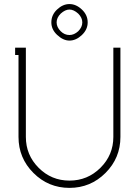

<svg xmlns="http://www.w3.org/2000/svg" viewBox="-20 -913 682 942"><path d="M410.2 -803.2Q410.2 -768.1 381.8 -741.2Q353 -713.9 320.8 -713.9Q289.6 -713.9 259.8 -742.2Q231.9 -768.6 231.9 -803.2Q231.9 -839.8 259.8 -866.2Q288.1 -893.1 320.8 -893.1Q353.5 -893.1 381.8 -866.2Q410.2 -839.4 410.2 -803.2ZM277.8 -846.2Q257.8 -826.2 257.8 -803.2Q257.8 -779.8 277.8 -759.8Q296.4 -741.2 320.8 -741.2Q343.3 -741.2 363.8 -759.8Q383.8 -779.8 383.8 -803.2Q383.8 -826.2 363.8 -846.2Q341.8 -866.2 320.8 -866.2Q299.8 -866.2 277.8 -846.2ZM106.9 -679.2V-241.2Q106.9 -152.3 169.7 -89.6Q232.4 -26.9 320.8 -26.9Q409.7 -26.9 472.9 -89.8Q536.1 -152.8 536.1 -241.2V-679.2H570.8V-241.2Q570.8 -137.7 497.6 -64.5Q424.3 8.8 320.8 8.8Q217.3 8.8 144 -64.5Q70.8 -137.7 70.8 -241.2V-643.1H54.2V-679.2Z"/></svg>

Font: RawengulkPcs
Style: Regular
Weight: 400
Version: Version 0.92